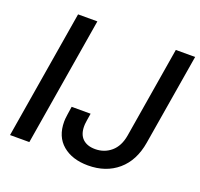

<svg xmlns="http://www.w3.org/2000/svg" viewBox="-127 -870 1065 1022"><g transform="rotate(20 405.0 -359.0)"><path d="M256.3 -727.5 135.7 0H26.4L147 -727.5ZM470.7 10.3Q381.3 10.3 326.9 -35.4Q272.5 -81.1 272.5 -166Q272.5 -173.3 273.2 -182.4Q273.9 -191.4 276.4 -208Q278.8 -224.6 283.2 -253.4H390.6Q386.2 -226.6 384 -212.4Q381.8 -198.2 381.3 -191.2Q380.9 -184.1 380.9 -179.2Q380.9 -132.8 406.2 -108.6Q431.6 -84.5 477.1 -84.5Q528.8 -84.5 566.7 -116.7Q604.5 -148.9 615.2 -210.9L700.7 -727.5H810.1L724.1 -210.4Q706.5 -104.5 639.2 -47.1Q571.8 10.3 470.7 10.3Z"/></g></svg>

Font: Inter 28pt Medium
Style: Italic
Weight: 500
Italic angle: -9.3988°
Designer: Rasmus Andersson
Foundry: rsms
Version: Version 4.001;git-66647c0bb